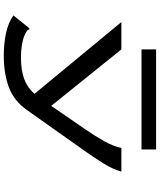

<svg xmlns="http://www.w3.org/2000/svg" viewBox="67 -758 865 1040"><g transform="rotate(90 500.0 -238.5)"><path d="M283 174Q215 174 158.5 161.5Q102 149 64 122L129 41L137 33L141 38Q142 46 148.5 49.5Q155 53 170 61Q218 81 293 81Q360 81 407 64Q454 47 489 8L100 -463H248L554 -83L686 -275Q717 -320 744.5 -368.5Q772 -417 782 -463H910Q897 -416 866 -366.5Q835 -317 802 -270L574 52Q526 119 453 146.5Q380 174 283 174ZM248 -572V-651H790V-572Z"/></g></svg>

Font: Inconsolata UltraExpanded SemiBold
Style: Regular
Weight: 600
Width: 9
Monospace: yes
Designer: Raph Levien, Cyreal, Brenton Simpson
Foundry: Raph Levien, Cyreal, Google
Version: Version 3.001; ttfautohint (v1.8.2.53-6de2)